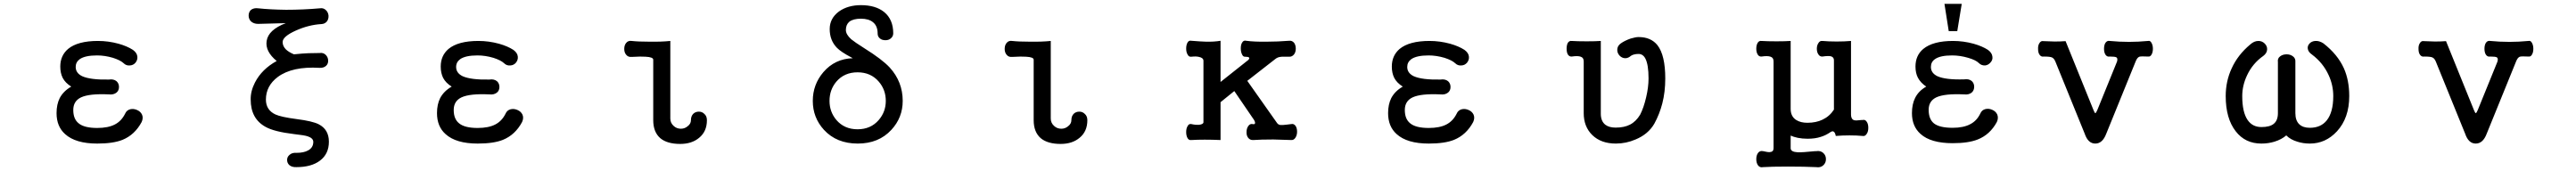

<svg xmlns="http://www.w3.org/2000/svg" viewBox="-20 -738 13540 900"><path d="M495.1 -522.5Q388.7 -522.5 337.9 -480.5Q296.9 -445.3 296.9 -387.7Q296.9 -353.5 309.6 -328.1Q323.2 -301.8 354.5 -282.2Q313.5 -258.8 293.9 -221.7Q277.3 -188.5 277.3 -142.6Q277.3 -72.3 322.3 -32.2Q377 17.6 491.2 17.6Q575.2 17.6 624 -2Q688.5 -28.3 724.6 -95.7Q734.4 -117.2 726.6 -134.8Q718.8 -151.4 700.2 -159.2Q682.6 -167 665 -163.1Q645.5 -158.2 637.7 -139.6Q618.2 -100.6 584 -83Q548.8 -64.5 491.2 -64.5Q422.9 -64.5 393.6 -88.9Q365.2 -111.3 365.2 -159.2Q365.2 -206.1 406.2 -225.6Q450.2 -246.1 552.7 -241.2Q577.1 -238.3 592.8 -251Q605.5 -261.7 605.5 -280.3Q605.5 -298.8 592.8 -310.5Q577.1 -323.2 552.7 -319.3Q455.1 -317.4 412.1 -336.9Q377.9 -353.5 377.9 -385.7Q377.9 -411.1 399.4 -426.8Q427.7 -446.3 490.2 -446.3Q531.2 -446.3 574.2 -433.6Q613.3 -420.9 629.9 -405.3Q643.6 -391.6 663.1 -393.6Q680.7 -394.5 692.4 -408.2Q704.1 -422.9 702.1 -440.4Q700.2 -460 678.7 -475.6Q648.4 -495.1 603.5 -507.8Q549.8 -522.5 495.1 -522.5Z M1662.1 -694.3Q1573.2 -686.5 1483.4 -686.5Q1400.4 -687.5 1336.9 -694.3Q1313.5 -697.3 1298.8 -685.5Q1287.1 -673.8 1287.1 -656.2Q1287.1 -638.7 1298.8 -626Q1313.5 -612.3 1336.9 -612.3L1482.4 -616.2Q1390.6 -581.1 1381.8 -522.5Q1373 -467.8 1434.6 -417Q1356.4 -374 1320.3 -303.7Q1296.9 -257.8 1297.9 -213.9Q1297.9 -113.3 1376 -70.3Q1420.9 -44.9 1526.4 -32.2Q1580.1 -26.4 1597.7 -20.5Q1627 -10.7 1627 8.8Q1627 39.1 1599.6 53.7Q1577.1 66.4 1539.1 66.4Q1515.6 64.5 1502 77.1Q1489.3 87.9 1489.3 103.5Q1489.3 120.1 1501 130.9Q1514.6 142.6 1538.1 141.6Q1617.2 141.6 1662.1 107.4Q1709 72.3 1709 7.8Q1709 -56.6 1655.3 -84Q1623 -100.6 1539.1 -111.3Q1457 -122.1 1427.7 -135.7Q1377.9 -159.2 1377.9 -213.9Q1377.9 -286.1 1440.4 -333Q1516.6 -389.6 1660.2 -380.9Q1682.6 -379.9 1695.3 -392.6Q1706.1 -403.3 1705.1 -420.9Q1704.1 -437.5 1692.4 -449.2Q1679.7 -461.9 1660.2 -459Q1627.9 -459 1602.5 -458Q1573.2 -457 1525.4 -452.1Q1499 -462.9 1483.4 -477.5Q1465.8 -495.1 1465.8 -516.6Q1465.8 -545.9 1535.2 -577.1Q1602.5 -607.4 1669.9 -611.3Q1688.5 -612.3 1699.2 -626Q1708 -638.7 1707 -656.2Q1705.1 -673.8 1693.4 -684.6Q1680.7 -697.3 1662.1 -694.3Z M2495.1 -522.5Q2388.7 -522.5 2337.9 -480.5Q2296.9 -445.3 2296.9 -387.7Q2296.9 -353.5 2309.6 -328.1Q2323.2 -301.8 2354.5 -282.2Q2313.5 -258.8 2293.9 -221.7Q2277.3 -188.5 2277.3 -142.6Q2277.3 -72.3 2322.3 -32.2Q2377 17.6 2491.2 17.6Q2575.2 17.6 2624 -2Q2688.5 -28.3 2724.6 -95.7Q2734.4 -117.2 2726.6 -134.8Q2718.8 -151.4 2700.2 -159.2Q2682.6 -167 2665 -163.1Q2645.5 -158.2 2637.7 -139.6Q2618.2 -100.6 2584 -83Q2548.8 -64.5 2491.2 -64.5Q2422.9 -64.5 2393.6 -88.9Q2365.2 -111.3 2365.2 -159.2Q2365.2 -206.1 2406.2 -225.6Q2450.2 -246.1 2552.7 -241.2Q2577.1 -238.3 2592.8 -251Q2605.5 -261.7 2605.5 -280.3Q2605.5 -298.8 2592.8 -310.5Q2577.1 -323.2 2552.7 -319.3Q2455.1 -317.4 2412.1 -336.9Q2377.9 -353.5 2377.9 -385.7Q2377.9 -411.1 2399.4 -426.8Q2427.7 -446.3 2490.2 -446.3Q2531.2 -446.3 2574.2 -433.6Q2613.3 -420.9 2629.9 -405.3Q2643.6 -391.6 2663.1 -393.6Q2680.7 -394.5 2692.4 -408.2Q2704.1 -422.9 2702.1 -440.4Q2700.2 -460 2678.7 -475.6Q2648.4 -495.1 2603.5 -507.8Q2549.8 -522.5 2495.1 -522.5Z M3414.1 -423.8V-105.5Q3414.1 -43 3451.2 -10.7Q3487.3 19.5 3555.7 19.5Q3617.2 19.5 3655.3 -12.7Q3696.3 -45.9 3696.3 -105.5Q3696.3 -127 3682.6 -138.7Q3670.9 -150.4 3654.3 -150.4Q3636.7 -150.4 3625 -139.6Q3612.3 -127 3612.3 -105.5Q3612.3 -86.9 3595.7 -74.2Q3580.1 -60.5 3559.6 -60.5Q3537.1 -60.5 3521.5 -75.2Q3503.9 -90.8 3503.9 -114.3V-522.5Q3457 -517.6 3394.5 -518.6Q3335 -518.6 3300.8 -522.5Q3282.2 -525.4 3271.5 -511.7Q3261.7 -500 3261.7 -480.5Q3261.7 -461.9 3271.5 -450.2Q3282.2 -436.5 3300.8 -438.5Q3350.6 -441.4 3374 -439.5Q3414.1 -437.5 3414.1 -423.8Z M4505.9 -710.9Q4437.5 -710.9 4390.6 -677.7Q4341.8 -641.6 4341.8 -585Q4341.8 -526.4 4378.9 -487.3Q4400.4 -464.8 4456.1 -435.5L4462.9 -431.6Q4369.1 -428.7 4308.6 -358.4Q4252.9 -293 4252.9 -207Q4252.9 -119.1 4311.5 -54.7Q4377.9 17.6 4489.3 17.6Q4599.6 17.6 4666 -54.7Q4725.6 -119.1 4725.6 -207Q4725.6 -307.6 4657.2 -382.8Q4617.2 -425.8 4523.4 -484.4Q4472.7 -516.6 4455.1 -531.2Q4426.8 -556.6 4426.8 -580.1Q4426.8 -608.4 4445.3 -624Q4465.8 -639.6 4505.9 -639.6Q4546.9 -639.6 4569.3 -621.1Q4593.8 -601.6 4593.8 -561.5Q4593.8 -544.9 4606.4 -535.2Q4617.2 -526.4 4634.8 -526.4Q4651.4 -526.4 4662.1 -535.2Q4675.8 -545.9 4675.8 -562.5Q4675.8 -635.7 4627.9 -674.8Q4583 -710.9 4505.9 -710.9ZM4488.3 -357.4Q4557.6 -357.4 4599.6 -308.6Q4636.7 -265.6 4636.7 -207Q4636.7 -149.4 4599.6 -106.4Q4557.6 -57.6 4488.3 -57.6Q4418.9 -57.6 4377 -106.4Q4340.8 -149.4 4340.8 -207Q4340.8 -265.6 4377 -308.6Q4418.9 -357.4 4488.3 -357.4Z M5414.1 -423.8V-105.5Q5414.1 -43 5451.2 -10.7Q5487.3 19.5 5555.7 19.5Q5617.2 19.5 5655.3 -12.7Q5696.3 -45.9 5696.3 -105.5Q5696.3 -127 5682.6 -138.7Q5670.9 -150.4 5654.3 -150.4Q5636.7 -150.4 5625 -139.6Q5612.3 -127 5612.3 -105.5Q5612.3 -86.9 5595.7 -74.2Q5580.1 -60.5 5559.6 -60.5Q5537.1 -60.5 5521.5 -75.2Q5503.9 -90.8 5503.9 -114.3V-522.5Q5457 -517.6 5394.5 -518.6Q5335 -518.6 5300.8 -522.5Q5282.2 -525.4 5271.5 -511.7Q5261.7 -500 5261.7 -480.5Q5261.7 -461.9 5271.5 -450.2Q5282.2 -436.5 5300.8 -438.5Q5350.6 -441.4 5374 -439.5Q5414.1 -437.5 5414.1 -423.8Z M6306.6 -418V-94.7Q6306.6 -84 6283.2 -81.1Q6263.7 -80.1 6243.2 -85Q6229.5 -87.9 6222.7 -73.2Q6215.8 -61.5 6215.8 -43Q6215.8 -24.4 6222.7 -11.7Q6229.5 1 6243.2 -1Q6274.4 -2.9 6313.5 -2.9Q6353.5 -2.9 6396.5 -1V-200.2L6468.8 -258.8L6565.4 -117.2Q6578.1 -100.6 6578.1 -90.8Q6577.1 -82 6565.4 -85Q6550.8 -87.9 6542 -74.2Q6533.2 -61.5 6533.2 -43.9Q6532.2 -25.4 6541 -13.7Q6550.8 0 6568.4 -1Q6607.4 -3.9 6673.8 -3.9Q6726.6 -2.9 6768.6 -1Q6782.2 0 6791 -14.6Q6798.8 -27.3 6798.8 -44.9Q6798.8 -63.5 6791 -75.2Q6782.2 -87.9 6768.6 -85L6744.1 -82Q6720.7 -79.1 6711.9 -80.1Q6700.2 -81.1 6693.4 -90.8L6537.1 -312.5L6683.6 -426.8Q6695.3 -436.5 6710 -438.5Q6718.8 -440.4 6736.3 -439.5H6756.8Q6772.5 -438.5 6783.2 -452.1Q6792 -463.9 6792 -482.4Q6792 -500 6783.2 -512.7Q6772.5 -525.4 6756.8 -523.4Q6695.3 -518.6 6639.6 -518.6Q6574.2 -517.6 6531.2 -523.4Q6517.6 -527.3 6509.8 -513.7Q6502.9 -502.9 6502.9 -483.4Q6502.9 -465.8 6508.8 -453.1Q6514.6 -438.5 6525.4 -439.5Q6541 -439.5 6545.9 -435.5Q6550.8 -432.6 6543 -422.9L6396.5 -306.6V-523.4Q6362.3 -517.6 6320.3 -518.6Q6291 -519.5 6243.2 -523.4Q6229.5 -526.4 6222.7 -513.7Q6215.8 -501 6215.8 -482.4Q6215.8 -463.9 6222.7 -452.1Q6229.5 -437.5 6243.2 -439.5Q6267.6 -442.4 6283.2 -438.5Q6306.6 -433.6 6306.6 -418Z M7495.1 -522.5Q7388.7 -522.5 7337.9 -480.5Q7296.9 -445.3 7296.9 -387.7Q7296.9 -353.5 7309.6 -328.1Q7323.2 -301.8 7354.5 -282.2Q7313.5 -258.8 7293.9 -221.7Q7277.3 -188.5 7277.3 -142.6Q7277.3 -72.3 7322.3 -32.2Q7377 17.6 7491.2 17.6Q7575.2 17.6 7624 -2Q7688.5 -28.3 7724.6 -95.7Q7734.4 -117.2 7726.6 -134.8Q7718.8 -151.4 7700.2 -159.2Q7682.6 -167 7665 -163.1Q7645.5 -158.2 7637.7 -139.6Q7618.2 -100.6 7584 -83Q7548.8 -64.5 7491.2 -64.5Q7422.9 -64.5 7393.6 -88.9Q7365.2 -111.3 7365.2 -159.2Q7365.2 -206.1 7406.2 -225.6Q7450.2 -246.1 7552.7 -241.2Q7577.1 -238.3 7592.8 -251Q7605.5 -261.7 7605.5 -280.3Q7605.5 -298.8 7592.8 -310.5Q7577.1 -323.2 7552.7 -319.3Q7455.1 -317.4 7412.1 -336.9Q7377.9 -353.5 7377.9 -385.7Q7377.9 -411.1 7399.4 -426.8Q7427.7 -446.3 7490.2 -446.3Q7531.2 -446.3 7574.2 -433.6Q7613.3 -420.9 7629.9 -405.3Q7643.6 -391.6 7663.1 -393.6Q7680.7 -394.5 7692.4 -408.2Q7704.1 -422.9 7702.1 -440.4Q7700.2 -460 7678.7 -475.6Q7648.4 -495.1 7603.5 -507.8Q7549.8 -522.5 7495.1 -522.5Z M8305.7 -415V-142.6Q8305.7 -71.3 8350.6 -27.3Q8396.5 17.6 8474.6 17.6Q8528.3 17.6 8578.1 -3.9Q8644.5 -31.2 8676.8 -86.9Q8704.1 -136.7 8718.8 -193.4Q8734.4 -253.9 8734.4 -325.2Q8734.4 -447.3 8693.4 -500Q8659.2 -543 8593.8 -543Q8579.1 -543 8552.7 -535.2Q8521.5 -524.4 8501 -509.8Q8484.4 -498 8482.4 -480.5Q8480.5 -463.9 8490.2 -450.2Q8500 -436.5 8515.6 -432.6Q8532.2 -428.7 8547.9 -439.5Q8557.6 -448.2 8570.3 -451.2Q8580.1 -454.1 8593.8 -454.1Q8617.2 -454.1 8629.9 -429.7Q8646.5 -397.5 8646.5 -325.2Q8646.5 -279.3 8633.8 -225.6Q8621.1 -170.9 8602.5 -134.8Q8581.1 -98.6 8548.8 -82Q8518.6 -66.4 8473.6 -66.4Q8439.5 -66.4 8419.9 -81.1Q8395.5 -99.6 8395.5 -139.6V-522.5Q8367.2 -520.5 8322.3 -520.5Q8272.5 -520.5 8242.2 -522.5Q8229.5 -524.4 8221.7 -511.7Q8215.8 -500 8215.8 -481.4Q8215.8 -463.9 8221.7 -452.1Q8229.5 -439.5 8242.2 -440.4Q8275.4 -445.3 8290 -439.5Q8305.7 -434.6 8305.7 -415Z M9240.2 -522.5Q9226.6 -524.4 9219.7 -511.7Q9212.9 -500 9212.9 -481.4Q9212.9 -463.9 9219.7 -452.1Q9226.6 -439.5 9240.2 -440.4Q9272.5 -445.3 9288.1 -439.5Q9303.7 -434.6 9303.7 -415V42Q9303.7 61.5 9284.2 62.5Q9273.4 63.5 9249 57.6Q9231.4 53.7 9221.7 67.4Q9212.9 80.1 9212.9 99.6Q9212.9 119.1 9221.7 131.8Q9231.4 145.5 9249 141.6Q9292 138.7 9378.9 138.7Q9465.8 138.7 9527.3 141.6Q9550.8 145.5 9565.4 131.8Q9579.1 119.1 9579.1 99.6Q9579.1 80.1 9565.4 67.4Q9550.8 53.7 9527.3 57.6H9521.5Q9454.1 64.5 9430.7 63.5Q9393.6 61.5 9393.6 42V-24.4Q9408.2 -17.6 9430.7 -12.7Q9455.1 -7.8 9482.4 -7.8Q9522.5 -7.8 9551.8 -17.6Q9578.1 -25.4 9603.5 -43Q9614.3 -49.8 9620.1 -44.9Q9627 -41 9630.9 -22.5Q9665 -25.4 9703.1 -25.4Q9742.2 -25.4 9771.5 -22.5Q9785.2 -19.5 9793.9 -34.2Q9801.8 -45.9 9801.8 -65.4Q9801.8 -85 9793.9 -96.7Q9785.2 -110.4 9771.5 -106.4H9765.6Q9736.3 -102.5 9726.6 -105.5Q9710.9 -111.3 9710.9 -134.8V-522.5Q9676.8 -519.5 9635.7 -519.5Q9593.8 -519.5 9560.5 -522.5Q9546.9 -524.4 9539.1 -510.7Q9531.2 -499 9531.2 -481.4Q9531.2 -463.9 9539.1 -452.1Q9546.9 -439.5 9560.5 -440.4Q9592.8 -445.3 9606.4 -441.4Q9621.1 -436.5 9621.1 -420.9V-161.1Q9598.6 -126 9561.5 -108.4Q9527.3 -91.8 9481.4 -91.8Q9446.3 -91.8 9422.9 -106.4Q9393.6 -125 9393.6 -165V-522.5Q9365.2 -520.5 9319.3 -520.5Q9270.5 -520.5 9240.2 -522.5Z M10477.5 -95.7Q10487.3 -117.2 10479.5 -135.7Q10471.7 -152.3 10453.1 -160.2Q10435.5 -168 10418 -164.1Q10398.4 -159.2 10390.6 -140.6Q10372.1 -101.6 10336.9 -84Q10301.8 -65.4 10245.1 -65.4Q10175.8 -65.4 10146.5 -88.9Q10119.1 -111.3 10119.1 -160.2Q10119.1 -206.1 10159.2 -225.6Q10203.1 -246.1 10305.7 -241.2Q10330.1 -238.3 10345.7 -251Q10358.4 -262.7 10358.4 -281.2Q10358.4 -299.8 10345.7 -311.5Q10330.1 -324.2 10305.7 -320.3Q10208 -317.4 10165 -336.9Q10130.9 -353.5 10130.9 -385.7Q10130.9 -412.1 10152.3 -426.8Q10179.7 -446.3 10242.2 -446.3Q10284.2 -446.3 10327.1 -433.6Q10367.2 -421.9 10382.8 -406.2Q10396.5 -392.6 10416 -393.6Q10432.6 -395.5 10444.3 -409.2Q10457 -422.9 10454.1 -440.4Q10452.1 -460 10430.7 -475.6Q10400.4 -495.1 10355.5 -507.8Q10301.8 -522.5 10247.1 -522.5Q10141.6 -522.5 10090.8 -480.5Q10049.8 -446.3 10049.8 -387.7Q10049.8 -353.5 10062.5 -329.1Q10076.2 -302.7 10106.4 -282.2Q10066.4 -259.8 10047.9 -222.7Q10031.2 -189.5 10031.2 -142.6Q10031.2 -73.2 10076.2 -33.2Q10129.9 15.6 10245.1 15.6Q10328.1 15.6 10377 -3.9Q10441.4 -29.3 10477.5 -95.7ZM10293 -717.8H10202.1L10224.6 -574.2H10269.5Z M10785.2 -414.1 10939.5 -34.2Q10957 17.6 10995.1 17.6Q11033.2 17.6 11052.7 -34.2L11207 -414.1Q11214.8 -434.6 11226.6 -439.5Q11236.3 -442.4 11272.5 -440.4Q11284.2 -438.5 11291 -451.2Q11297.9 -462.9 11297.9 -481.4Q11297.9 -499 11291 -511.7Q11284.2 -525.4 11272.5 -522.5Q11220.7 -517.6 11172.9 -517.6Q11120.1 -517.6 11071.3 -522.5Q11056.6 -525.4 11047.9 -511.7Q11041 -500 11041 -481.4Q11041 -462.9 11047.9 -451.2Q11056.6 -437.5 11071.3 -440.4Q11097.7 -440.4 11105.5 -436.5Q11114.3 -431.6 11109.4 -414.1L11005.9 -159.2Q10999 -142.6 10995.1 -142.6Q10992.2 -142.6 10985.4 -159.2L10838.9 -521.5Q10812.5 -519.5 10781.2 -519.5Q10762.7 -519.5 10723.6 -521.5H10722.7Q10709 -524.4 10701.2 -510.7Q10693.4 -499 10694.3 -480.5Q10694.3 -461.9 10701.2 -451.2Q10710 -437.5 10724.6 -440.4Q10757.8 -440.4 10767.6 -435.5Q10778.3 -430.7 10785.2 -414.1Z M11877.9 -443.4Q11897.5 -458 11898.4 -477.5Q11899.4 -495.1 11885.7 -508.8Q11872.1 -522.5 11852.5 -522.5Q11830.1 -522.5 11809.6 -503.9Q11744.1 -449.2 11711.9 -377.9Q11680.7 -310.5 11680.7 -232.4Q11680.7 -114.3 11733.4 -46.9Q11783.2 17.6 11868.2 17.6Q11904.3 17.6 11936.5 7.8Q11974.6 -3.9 11999 -25.4Q12021.5 -2.9 12057.6 7.8Q12087.9 17.6 12123 17.6Q12206.1 17.6 12265.6 -46.9Q12330.1 -117.2 12330.1 -232.4Q12330.1 -315.4 12301.8 -378.9Q12268.6 -452.1 12194.3 -509.8Q12171.9 -524.4 12150.4 -522.5Q12131.8 -520.5 12121.1 -508.8Q12109.4 -496.1 12112.3 -480.5Q12115.2 -463.9 12133.8 -451.2Q12192.4 -407.2 12221.7 -342.8Q12246.1 -290 12246.1 -232.4Q12246.1 -147.5 12211.9 -104.5Q12180.7 -65.4 12123 -65.4Q12086.9 -65.4 12067.4 -84Q12046.9 -103.5 12046.9 -142.6V-411.1Q12048.8 -430.7 12034.2 -441.4Q12020.5 -452.1 12001 -452.1Q11980.5 -452.1 11966.8 -441.4Q11952.1 -430.7 11955.1 -411.1V-142.6Q11955.1 -103.5 11932.6 -85.9Q11912.1 -69.3 11868.2 -69.3Q11821.3 -69.3 11795.9 -106.4Q11767.6 -147.5 11767.6 -232.4Q11767.6 -288.1 11793 -341.8Q11822.3 -404.3 11877.9 -443.4Z M12785.2 -414.1 12939.5 -34.2Q12957 17.6 12995.1 17.6Q13033.2 17.6 13052.7 -34.2L13207 -414.1Q13214.8 -434.6 13226.6 -439.5Q13236.3 -442.4 13272.5 -440.4Q13284.2 -438.5 13291 -451.2Q13297.9 -462.9 13297.9 -481.4Q13297.9 -499 13291 -511.7Q13284.2 -525.4 13272.5 -522.5Q13220.7 -517.6 13172.9 -517.6Q13120.1 -517.6 13071.3 -522.5Q13056.6 -525.4 13047.9 -511.7Q13041 -500 13041 -481.4Q13041 -462.9 13047.9 -451.2Q13056.6 -437.5 13071.3 -440.4Q13097.7 -440.4 13105.5 -436.5Q13114.3 -431.6 13109.4 -414.1L13005.9 -159.2Q12999 -142.6 12995.1 -142.6Q12992.2 -142.6 12985.4 -159.2L12838.9 -521.5Q12812.5 -519.5 12781.2 -519.5Q12762.7 -519.5 12723.6 -521.5H12722.7Q12709 -524.4 12701.2 -510.7Q12693.4 -499 12694.3 -480.5Q12694.3 -461.9 12701.2 -451.2Q12710 -437.5 12724.6 -440.4Q12757.8 -440.4 12767.6 -435.5Q12778.3 -430.7 12785.2 -414.1Z"/></svg>

Font: GungsuhChe
Style: Regular
Weight: 400
Monospace: yes
Version: Version 2.21